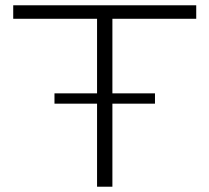

<svg xmlns="http://www.w3.org/2000/svg" viewBox="-20 -706 792 726"><path d="M347 0V-635H30V-686H722V-635H405V0ZM186 -314V-353H566V-314Z"/></svg>

Font: Archivo Expanded Thin
Style: Regular
Weight: 250
Width: 7
Designer: Hector Gatti
Foundry: Omnibus-Type
Version: Version 2.001